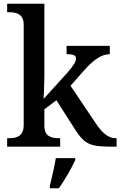

<svg xmlns="http://www.w3.org/2000/svg" viewBox="-20 -780 640 1021"><path d="M18 0H300V-45H295C255 -45 216 -53 216 -111V-199L280 -247L377 -95C432 -8 462 0 586 0H600V-45H597C555 -45 523 -73 488 -126L355 -324L423 -401C475 -460 518 -492 564 -492V-536H334V-492C367 -492 384 -487 384 -470C384 -453 374 -434 337 -392L212 -254C212 -254 216 -338 216 -374V-760H18V-715H27C66 -715 106 -706 106 -649V-115C106 -54 67 -45 27 -45H18ZM245 208V221H293C323 179 362 113 380 71V61H277C269 108 256 165 245 208Z"/></svg>

Font: Noto Serif Medium
Style: Regular
Weight: 500
Designer: Monotype Design Team
Foundry: Monotype Imaging Inc.
Version: Version 2.013